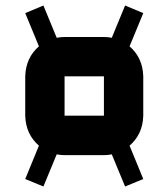

<svg xmlns="http://www.w3.org/2000/svg" viewBox="-20 -700 606 691"><path d="M354 -283.7V-425.3H212.4V-283.7ZM446.3 -533.2Q493.7 -492.2 495.6 -425.3V-283.2Q493.7 -216.8 446.3 -175.8L495.6 -55.7L430.2 -28.8L382.3 -144.5Q368.7 -141.6 354 -141.6H212.4Q197.8 -141.6 184.1 -144.5L136.2 -28.8L70.8 -55.7L120.1 -175.8Q72.8 -216.8 70.8 -283.2V-425.3Q72.8 -492.2 120.1 -533.2L70.8 -652.8L136.2 -680.2L184.1 -564Q197.8 -566.9 212.4 -566.9H354Q368.7 -566.9 382.3 -564L430.2 -680.2L495.6 -652.8Z"/></svg>

Font: Blazma
Style: Regular
Weight: 400
Designer: GGBotNet
Version: 1.00